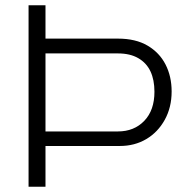

<svg xmlns="http://www.w3.org/2000/svg" viewBox="-20 -706 710 726"><path d="M88 0V-686H152V-560H426Q493 -560 538 -533.5Q583 -507 606 -462Q629 -417 629 -360Q629 -300 603 -253Q577 -206 533 -180Q489 -154 433 -154H152V0ZM152 -209H426Q487 -209 525.5 -249Q564 -289 564 -359Q564 -404 549 -436Q534 -468 503 -486Q472 -504 426 -504H152Z"/></svg>

Font: Archivo SemiBold ExtraLight
Style: Regular
Weight: 250
Version: Version 2.001